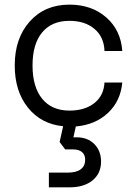

<svg xmlns="http://www.w3.org/2000/svg" viewBox="-20 -532 586 821"><path d="M43 -252Q43 -368.7 107.4 -440.4Q171.9 -512.2 276.9 -512.2Q371.6 -512.2 434.1 -457.8Q496.6 -403.3 502.9 -314H426.8Q424.8 -374 384 -408.4Q343.3 -442.9 276.9 -442.9Q201.2 -442.9 160.2 -393.3Q119.1 -343.8 119.1 -252Q119.1 -160.2 160.4 -109.6Q201.7 -59.1 276.9 -59.1Q342.8 -59.1 383.3 -91.1Q423.8 -123 426.8 -179.2H502.9Q495.6 -99.6 441.7 -49.1Q387.7 1.5 304.2 8.8L293.9 55.2H308.1Q354.5 55.2 383.3 84Q412.1 112.8 412.1 159.2Q412.1 209.5 375.7 239.3Q339.4 269 277.8 269H189V206.1H270Q306.2 206.1 325.2 191.9Q344.2 177.7 344.2 150.9Q344.2 129.9 330.8 118.4Q317.4 106.9 293 106.9H258.8L234.9 75.2L250 7.8Q155.8 -1.5 99.4 -71.8Q43 -142.1 43 -252Z"/></svg>

Font: Overused Grotesk
Style: Regular
Weight: 400
Version: Version 0.002